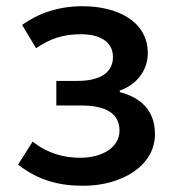

<svg xmlns="http://www.w3.org/2000/svg" viewBox="-20 -584 560 617"><path d="M248 13C368 13 478 -49 478 -153C478 -230 431 -271 365 -288V-293C424 -314 455 -362 455 -413C455 -516 356 -564 246 -564C168 -564 105 -542 51 -504L96 -429C140 -459 181 -474 240 -474C302 -474 343 -449 343 -401C343 -353 305 -324 229 -324H161V-245H241C321 -245 364 -219 364 -164C364 -110 308 -77 238 -77C187 -77 134 -90 85 -129L38 -55C105 -3 172 13 248 13Z"/></svg>

Font: Source Han Sans KR Medium
Style: Regular
Weight: 500
Designer: Ryoko NISHIZUKA (kana & ideographs); Paul D. Hunt (Latin, Greek & Cyrillic); Wenlong ZHANG (bopomofo); Sandoll Communica
Foundry: Adobe Systems Incorporated
Version: Version 1.001;PS 1.001;hotconv 1.0.78;makeotf.lib2.5.61930